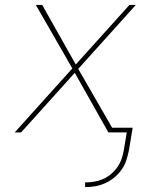

<svg xmlns="http://www.w3.org/2000/svg" viewBox="-20 -540 640 783"><path d="M327 223V204Q345 204 363.5 201Q382 198 399.5 190.5Q417 183 432.5 170Q448 157 459 141Q470 125 476 107.5Q482 90 485 72L497 0H422L285 -243L66 0H40L275 -261L126 -520H152L289 -277L508 -520H534L299 -259L438 -18V-19H521L506 72Q502 92 495.5 112.5Q489 133 476.5 151Q464 169 446.5 183.5Q429 198 409 207Q389 216 368.5 219.5Q348 223 327 223Z"/></svg>

Font: Iosevka Thin Extended Oblique
Style: Regular
Weight: 100
Width: 7
Italic angle: -9°
Monospace: yes
Designer: Belleve Invis
Foundry: Belleve Invis
Version: Version 32.5.0; ttfautohint (v1.8.4)